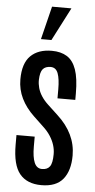

<svg xmlns="http://www.w3.org/2000/svg" viewBox="-64 -1023 527 1070"><g transform="rotate(5 199.0 -488.0)"><path d="M209.5 9.8Q129.4 9.8 88.4 -39.6Q47.4 -88.9 47.4 -202.6V-256.3H149.4V-200.7Q149.4 -142.1 162.6 -111.1Q175.8 -80.1 205.6 -80.1Q235.4 -80.1 249.3 -99.4Q263.2 -118.7 263.2 -168.5Q263.2 -193.8 255.4 -219Q247.6 -244.1 231.7 -268.8Q215.8 -293.5 190.9 -316.4L136.2 -368.2Q90.3 -411.6 66.2 -461.2Q42 -510.7 42 -567.4Q42 -657.2 84.5 -699.2Q127 -741.2 203.1 -741.2Q253.9 -741.2 288.1 -720Q322.3 -698.7 339.6 -649.7Q356.9 -600.6 356.9 -516.1V-480H257.3V-530.3Q257.3 -588.9 245.6 -619.9Q233.9 -650.9 204.1 -650.9Q175.3 -650.9 160.9 -634.3Q146.5 -617.7 145 -573.7Q144.5 -551.3 150.9 -528.3Q157.2 -505.4 171.6 -483.2Q186 -460.9 209 -439.5L265.1 -387.2Q316.9 -339.8 343 -285.4Q369.1 -231 369.1 -169.9Q369.1 -85 330.6 -37.6Q292 9.8 209.5 9.8ZM136.7 -800.8 182.6 -986.3H291L195.3 -800.8Z"/></g></svg>

Font: Antonio Medium
Style: Regular
Weight: 500
Designer: Vernon Adams
Foundry: Vernon Adams
Version: Version 1.002